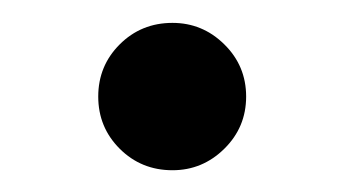

<svg xmlns="http://www.w3.org/2000/svg" viewBox="-20 -456 308 172"><path d="M134.5 -303.5Q106.5 -303.5 87.2 -322.8Q68 -342 68 -369.5Q68 -397 87.2 -416.2Q106.5 -435.5 134.5 -435.5Q161.5 -435.5 181 -416.2Q200.5 -397 200.5 -369.5Q200.5 -342 181 -322.8Q161.5 -303.5 134.5 -303.5Z"/></svg>

Font: Epilogue Medium
Style: Regular
Weight: 500
Designer: Tyler Finck
Foundry: Etcetera Type Co
Version: Version 2.111; ttfautohint (v1.8.3)